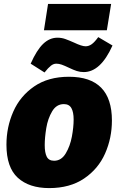

<svg xmlns="http://www.w3.org/2000/svg" viewBox="-20 -948 605 983"><path d="M553 -331Q553 -241 518 -162Q483 -83 410.5 -34Q338 15 232 15Q129 15 71 -38Q13 -91 13 -207Q13 -297 48 -376.5Q83 -456 155 -505.5Q227 -555 333 -555Q553 -555 553 -331ZM209 -205Q209 -166 219.5 -145.5Q230 -125 257 -125Q294 -125 316.5 -162.5Q339 -200 348 -248.5Q357 -297 357 -336Q357 -374 345.5 -394.5Q334 -415 307 -415Q269 -415 247 -378Q225 -341 217 -292.5Q209 -244 209 -205ZM137 -622Q168 -692 201 -723.5Q234 -755 274 -755Q295 -755 313.5 -748.5Q332 -742 359 -730Q399 -711 418 -711Q435 -711 450 -722Q465 -733 483 -758L556 -715Q495 -579 409 -579Q390 -579 373 -584.5Q356 -590 331 -602Q310 -612 296 -617Q282 -622 268 -622Q254 -622 240.5 -611.5Q227 -601 208 -577ZM226 -928H549L527 -793H205Z"/></svg>

Font: Bitter Pro Black
Style: Italic
Weight: 900
Italic angle: -9°
Designer: Sol Matas, and Bitter project Authors
Foundry: Sol Matas
Version: Version 1.010